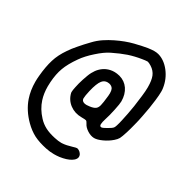

<svg xmlns="http://www.w3.org/2000/svg" viewBox="-169 -878 982 1017"><g transform="rotate(30 322.0 -369.5)"><path d="M369.6 -324.7Q379.4 -332 383.8 -348.6Q388.2 -364.7 393.1 -411.1Q394 -419.9 394 -427.7Q394 -443.8 389.6 -453.1Q382.8 -466.8 364.7 -470.7Q359.4 -471.7 354 -471.7Q335 -471.7 322.3 -456.1Q306.2 -436 293.9 -383.3Q286.1 -349.1 286.1 -335.4Q286.1 -334 286.1 -332.5Q287.1 -320.3 299.8 -314.9Q306.6 -312 317.9 -312Q325.7 -312 335 -313.5Q358.4 -316.4 369.6 -324.7ZM247.6 -5.4Q201.2 -15.1 168 -31.7Q135.3 -48.8 106.4 -77.6Q56.6 -127 36.1 -186.5Q21 -231 21 -283.2Q21 -301.3 22.9 -320.3Q28.3 -379.9 41.5 -422.4Q54.2 -464.4 84 -507.3Q99.6 -530.8 121.6 -555.7Q143.1 -581.1 171.9 -610.8Q193.4 -633.8 219.7 -651.4Q246.1 -668.9 273.4 -682.1Q325.2 -707.5 374 -719.7Q422.4 -731.4 447.3 -735.4Q471.7 -738.8 485.8 -738.8Q500 -738.8 511.7 -735.8Q552.7 -724.6 584.5 -684.1Q616.2 -643.1 623.5 -591.8Q625 -583.5 625 -571.3Q625 -549.8 621.1 -517.1Q615.2 -465.3 603.5 -408.7Q597.7 -377.4 589.8 -348.1Q582.5 -318.4 574.7 -293.5Q564.5 -261.2 558.1 -249Q551.3 -237.3 537.6 -225.6Q514.6 -205.6 486.3 -192.9Q458.5 -180.2 439.9 -180.2Q439.5 -180.2 438.5 -180.2Q418.5 -180.7 397 -194.3Q375 -208.5 366.7 -226.1Q360.8 -237.8 355.5 -240.2Q350.1 -242.2 327.6 -242.2Q285.6 -242.2 254.9 -265.1Q224.1 -288.1 214.8 -326.7Q214.4 -328.6 214.4 -332Q214.4 -342.3 218.8 -362.8Q224.1 -389.6 233.4 -418Q238.3 -433.6 243.7 -447.3Q249 -461.4 254.4 -471.2Q275.4 -510.7 312 -527.8Q334 -537.6 357.9 -537.6Q374 -537.6 391.1 -533.2Q426.8 -523.4 447.3 -493.7Q467.8 -463.4 467.8 -420.4Q467.8 -405.8 459 -364.3Q450.2 -322.8 441.4 -296.4Q434.1 -273.4 434.1 -262.2Q434.1 -260.7 434.1 -259.8Q434.6 -248.5 444.8 -248.5Q452.1 -248.5 474.6 -261.7Q497.1 -274.4 503.4 -282.2Q510.3 -290 520.5 -335.4Q530.8 -380.4 539.1 -432.6Q544.4 -467.8 547.9 -500Q551.8 -532.2 551.8 -553.2Q551.8 -555.2 551.8 -557.1Q551.8 -597.2 542 -621.6Q531.7 -646.5 506.8 -662.1Q491.7 -671.4 483.9 -672.9Q482.4 -672.9 480.5 -672.9Q471.2 -672.9 450.2 -669.4Q410.2 -663.1 373 -650.9Q335.9 -638.2 290 -615.7Q257.8 -600.1 218.8 -564.9Q179.7 -530.3 156.7 -497.1Q123 -449.2 108.9 -410.6Q94.7 -372.6 91.3 -321.3Q90.3 -307.6 90.3 -294.9Q90.3 -252 101.6 -216.8Q116.2 -170.9 152.3 -132.3Q171.4 -111.3 197.3 -97.7Q222.7 -84.5 259.3 -76.7Q283.2 -71.3 301.8 -71.3Q306.2 -71.3 310.1 -71.8Q331.5 -73.2 363.8 -83Q382.3 -88.9 388.7 -88.9Q394.5 -88.9 403.3 -83Q408.7 -79.6 413.6 -73.2Q418.5 -66.9 419.4 -62Q422.4 -50.3 416 -40.5Q409.7 -30.3 396.5 -22.5Q372.1 -7.8 331.1 -2Q314.5 0 298.3 0Q272.9 0 247.6 -5.4Z"/></g></svg>

Font: Casuwalt
Style: Regular
Weight: 400
Designer: Walter E Stewart
Version: 0.1